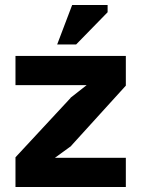

<svg xmlns="http://www.w3.org/2000/svg" viewBox="-20 -749 566 769"><path d="M42 -119 263 -357H262L327 -408H42V-525H484V-406L265 -165H266L200 -117H484V0H42ZM269 -729H411V-700L285 -571H209Z"/></svg>

Font: PT Sans Caption
Style: Bold
Weight: 700
Designer: A.Korolkova, O.Umpeleva, V.Yefimov
Foundry: ParaType Ltd
Version: Version 2.003W OFL